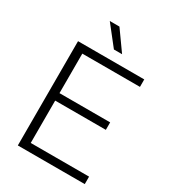

<svg xmlns="http://www.w3.org/2000/svg" viewBox="-222 -1063 1059 1180"><g transform="rotate(30 307.0 -472.5)"><path d="M95.5 0V-740H565.5V-687H156.5V-406.5H516V-353.5H156.5V-53H570.5V0ZM312 -806 202.5 -945H271L370 -806Z"/></g></svg>

Font: Encode Sans SemiExpanded SemiExpanded Light
Style: Regular
Weight: 300
Width: 6
Designer: Multiple Designers
Foundry: Impallari Type
Version: Version 3.000; ttfautohint (v1.8.3) -l 8 -r 50 -G 200 -x 14 